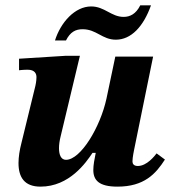

<svg xmlns="http://www.w3.org/2000/svg" viewBox="-20 -684 645 716"><path d="M131 12C239 12 301 -78 325 -114H337C332 -90 328 -68 328 -50C328 -12 349 12 418 12C518 12 561 -36 595 -89L564 -112C557 -103 528 -65 494 -65C478 -65 474 -74 474 -82C474 -97 480 -125 480 -125L551 -473H410L377 -316C354 -210 281 -88 226 -88C208 -88 200 -106 200 -131C200 -144 202 -159 206 -175L278 -476H226L51 -465V-422C51 -422 66 -424 83 -424C110 -424 116 -409 116 -396C116 -381 112 -364 112 -364L60 -151C53 -124 49 -98 49 -76C49 -23 71 12 131 12ZM226 -533C242 -565 262 -575 288 -575C340 -575 361 -536 412 -536C469 -536 515 -585 543 -664H503C487 -632 465 -621 441 -621C395 -621 370 -660 320 -660C259 -660 206 -600 185 -533Z"/></svg>

Font: STIX Two Text
Style: Bold Italic
Weight: 700
Italic angle: -12°
Designer: Ross Mills, John Hudson & Paul Hanslow, Tiro Typeworks Ltd; with prior portions MicroPress Inc. and Coen Hoffman, Elsevi
Foundry: Tiro Typeworks Ltd
Version: Version 2.13 b171